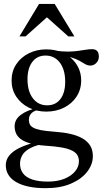

<svg xmlns="http://www.w3.org/2000/svg" viewBox="-20 -697 524 978"><path d="M212.5 261.5Q164 261.5 126 253.5Q88 245.5 62 230.2Q36 215 22.8 193.5Q9.5 172 9.5 144Q9.5 124 19.8 106Q30 88 52.2 72.2Q74.5 56.5 109 43.8Q143.5 31 192.5 20.5H218.5V32.5Q166.5 41 136.8 56.2Q107 71.5 94.5 92Q82 112.5 82 137Q82 165.5 97.2 186Q112.5 206.5 144 217.2Q175.5 228 223.5 228Q271.5 228 307 214Q342.5 200 362.2 176.2Q382 152.5 382 125Q382 105 372.8 91.2Q363.5 77.5 343.2 68.2Q323 59 290 53.5Q257 48 209 45Q162 41.5 132 32.8Q102 24 85 10.8Q68 -2.5 61.2 -19Q54.5 -35.5 54.5 -54Q54.5 -88.5 86.2 -112.2Q118 -136 172 -147.5L184 -138.5Q156 -135 141.5 -121.5Q127 -108 127 -86.5Q127 -74.5 131.5 -64.5Q136 -54.5 149 -47Q162 -39.5 188.2 -34.2Q214.5 -29 258 -26Q303 -23 339 -14.8Q375 -6.5 400.5 8.2Q426 23 439.5 45Q453 67 453 98.5Q453 140.5 424.2 177.8Q395.5 215 341.8 238.2Q288 261.5 212.5 261.5ZM216 -128.5Q166.5 -128.5 126.2 -149Q86 -169.5 62.5 -205.2Q39 -241 39 -286.5Q39 -333.5 62.5 -369.2Q86 -405 126.2 -425.2Q166.5 -445.5 216 -445.5Q253.5 -445.5 285.8 -434Q318 -422.5 342.2 -401Q366.5 -379.5 380 -350.8Q393.5 -322 393.5 -287.5Q393.5 -241 370 -205Q346.5 -169 306.2 -148.8Q266 -128.5 216 -128.5ZM221.5 -160.5Q265 -161 289 -194.2Q313 -227.5 312 -284.5Q311 -345 283.5 -379.8Q256 -414.5 210.5 -414Q168 -413.5 143.8 -380.5Q119.5 -347.5 120 -290Q121 -230 148.5 -195Q176 -160 221.5 -160.5ZM278 -412 261.5 -439Q297.5 -434 325.5 -434.2Q353.5 -434.5 375.5 -437.5Q397.5 -440.5 415.5 -443.5Q433.5 -446.5 449.5 -446.5Q466 -446.5 474.8 -437.2Q483.5 -428 483.5 -409Q483.5 -389.5 470.5 -376.2Q457.5 -363 440 -363Q426.5 -363 413.8 -370.5Q401 -378 384.5 -387.5Q368 -397 342.5 -404.5Q317 -412 278 -412ZM79 -511.5 179 -677H258.5L359 -511.5H328L211 -616H227L110 -511.5Z"/></svg>

Font: Newsreader 24pt
Style: Regular
Weight: 400
Designer: Hugues Gentile
Foundry: Production Type
Version: Version 1.003